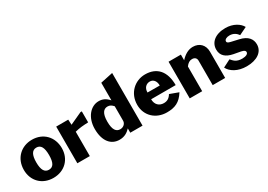

<svg xmlns="http://www.w3.org/2000/svg" viewBox="5 -1577 3351 2403"><g transform="rotate(-30 1680.5 -375.5)"><path d="M299 10C462 10 574 -104 574 -262C574 -423 464 -540 300 -540C144 -540 25 -429 25 -262C25 -103 137 10 299 10ZM300 -107C238 -107 207 -157 207 -266C207 -375 238 -427 300 -427C363 -427 392 -375 392 -266C392 -158 363 -107 300 -107Z M647 0H827V-352C892 -369 946 -373 1020 -376V-535H1001L825 -454L821 -530H647Z M1412 -62V0H1589V-761L1410 -723V-469C1363 -521 1321 -540 1264 -540C1150 -540 1050 -430 1050 -262C1050 -82 1135 10 1254 10C1327 10 1372 -21 1412 -62ZM1409 -384V-175C1409 -134 1373 -100 1327 -100C1269 -100 1232 -143 1232 -263C1232 -384 1272 -427 1328 -427C1362 -427 1384 -412 1409 -384Z M1847 -232H2202C2202 -430 2106 -540 1935 -540C1788 -540 1661 -427 1661 -257C1661 -99 1781 10 1939 10C2052 10 2130 -21 2198 -131L2073 -177C2043 -127 2008 -110 1962 -110C1897 -110 1847 -153 1847 -232ZM2027 -327 1850 -328C1849 -394 1890 -433 1943 -433C1994 -433 2027 -391 2027 -327Z M2271 0H2451V-357C2478 -394 2505 -412 2541 -412C2580 -412 2603 -390 2603 -354V0H2783V-380C2783 -477 2720 -540 2625 -540C2557 -540 2498 -502 2449 -448V-530H2271Z M3214 -370 3325 -424C3293 -485 3208 -540 3096 -540C2947 -540 2862 -464 2863 -361C2863 -275 2920 -226 3021 -206L3123 -187C3167 -177 3178 -164 3178 -147C3178 -117 3141 -103 3093 -102C3001 -101 2974 -145 2946 -175L2836 -119C2871 -48 2962 10 3092 10C3237 10 3338 -55 3338 -166C3338 -240 3295 -305 3177 -331L3067 -356C3026 -365 3020 -378 3020 -390C3020 -417 3053 -434 3095 -434C3153 -434 3191 -403 3214 -370Z"/></g></svg>

Font: Bisquit Text
Style: Bold
Weight: 800
Version: Version 1.004;Glyphs 3.2.3 (3260)